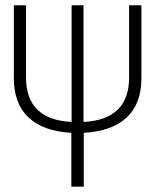

<svg xmlns="http://www.w3.org/2000/svg" viewBox="-20 -704 586 724"><path d="M466.8 -684.1H513.2V-409.2Q513.2 -312.5 457.5 -260.7Q401.9 -209 295.9 -203.1V0H249V-203.1Q143.1 -209 87.6 -261Q32.2 -313 32.2 -409.2V-684.1H78.1V-412.1Q78.1 -252.9 250 -244.1V-684.1H294.9V-244.1Q466.8 -252.9 466.8 -412.1Z"/></svg>

Font: Fira Sans Compressed ExtraLight
Style: Regular
Weight: 250
Width: 1
Designer: Carrois Corporate & Edenspiekermann AG
Foundry: Carrois Corporate GbR & Edenspiekermann AG
Version: Version 4.203;PS 004.203;hotconv 1.0.88;makeotf.lib2.5.64775